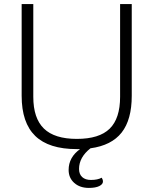

<svg xmlns="http://www.w3.org/2000/svg" viewBox="-20 -720 748 940"><path d="M625 -700V-251Q625 -134 575.5 -71Q526 -8 423 6Q367 50 367 107Q367 133 382.5 147Q398 161 425 161Q458 161 478 150Q484 159 484 169Q484 182 466 191Q448 200 415 200Q371 200 343.5 175.5Q316 151 316 112Q316 50 372 10H356Q219 10 152.5 -54.5Q86 -119 86 -251V-700H143V-246Q143 -141 195 -90.5Q247 -40 356 -40Q466 -40 517 -90Q568 -140 568 -246V-700Z"/></svg>

Font: Krub Light
Style: Regular
Weight: 300
Designer: Ekaluck Peanpanawate
Foundry: Cadson Demak Co.,Ltd.
Version: Version 1.000; ttfautohint (v1.6)